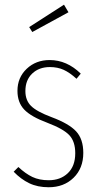

<svg xmlns="http://www.w3.org/2000/svg" viewBox="-20 -786 420 816"><path d="M252 -766.1 271 -733.9 117.2 -649.9 104 -670.9ZM190.9 -530.8Q264.2 -530.8 323.2 -473.1L305.2 -451.2Q276.4 -477.5 250.5 -489.3Q224.6 -501 191.9 -501Q146 -501 116.9 -473.4Q87.9 -445.8 87.9 -398.9Q87.9 -359.4 112.3 -335.4Q136.7 -311.5 199.2 -288.1Q272.9 -260.7 303.5 -227.8Q334 -194.8 334 -136.2Q334 -70.8 292.7 -30.5Q251.5 9.8 187 9.8Q139.6 9.8 104.2 -7.3Q68.8 -24.4 38.1 -56.2L58.1 -76.2Q88.4 -47.9 117.7 -33.9Q147 -20 187 -20Q236.8 -20 268.3 -50Q299.8 -80.1 299.8 -134.8Q299.8 -184.1 275.1 -210.9Q250.5 -237.8 181.2 -264.2Q111.8 -290 83 -320.3Q54.2 -350.6 54.2 -399.9Q54.2 -456.5 93.5 -493.7Q132.8 -530.8 190.9 -530.8Z"/></svg>

Font: Fira Sans Compressed UltraLight
Style: Regular
Weight: 200
Width: 1
Designer: Carrois Corporate & Edenspiekermann AG
Foundry: Carrois Corporate GbR & Edenspiekermann AG
Version: Version 4.203;PS 004.203;hotconv 1.0.88;makeotf.lib2.5.64775